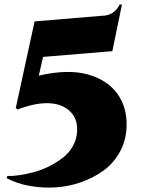

<svg xmlns="http://www.w3.org/2000/svg" viewBox="-20 -759 631 851"><path d="M520.5 -738.8 478 -532.2 170.9 -506.8 151.9 -423.8Q280.8 -453.6 368.7 -429.2Q456.5 -404.8 500.7 -342.8Q544.9 -280.8 541 -193.8Q538.1 -133.8 510.5 -84.5Q482.9 -35.2 439.5 -3.4Q396 28.3 340.6 48.1Q285.2 67.9 227.3 71.5Q169.4 75.2 112.5 65.2Q55.7 55.2 9.8 30.8L12.2 21Q34.7 22 64.2 17.6Q93.8 13.2 128.2 4.4Q162.6 -4.4 195.6 -20.8Q228.5 -37.1 256.3 -58.1Q284.2 -79.1 302 -109.6Q319.8 -140.1 321.8 -175.8Q325.2 -231.9 290.3 -265.6Q255.4 -299.3 195.8 -301.5Q136.2 -303.7 59.1 -273.9L49.8 -279.8L133.3 -664.1L431.2 -689Q484.9 -689 510.3 -738.8Z"/></svg>

Font: Cinzel Black
Style: Regular
Weight: 900
Designer: Natanael Gama
Version: Version 1.001;PS 001.001;hotconv 1.0.56;makeotf.lib2.0.21325